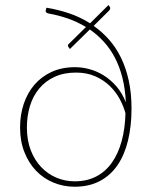

<svg xmlns="http://www.w3.org/2000/svg" viewBox="-20 -720 598 746"><path d="M270 -15.5Q318 -15.5 354.2 -34.5Q390.5 -53.5 415 -88.5Q439.5 -123.5 452.8 -172Q466 -220.5 467.5 -280Q460 -307.5 444.8 -335.8Q429.5 -364 405.8 -386.8Q382 -409.5 349.5 -423.8Q317 -438 275.5 -438Q228 -438 192.2 -421.5Q156.5 -405 132.5 -376.2Q108.5 -347.5 96.5 -308.5Q84.5 -269.5 84.5 -224.5Q84.5 -175 99.5 -136.2Q114.5 -97.5 140 -70.8Q165.5 -44 199 -29.8Q232.5 -15.5 270 -15.5ZM344 -619.5Q376 -597 403 -566.8Q430 -536.5 449.5 -497Q469 -457.5 480 -408Q491 -358.5 491 -298Q491 -230.5 477.5 -174.5Q464 -118.5 436.8 -78.5Q409.5 -38.5 367.8 -16.5Q326 5.5 270 5.5Q226.5 5.5 187.8 -10.5Q149 -26.5 120.2 -56.5Q91.5 -86.5 74.8 -129Q58 -171.5 58 -225Q58 -273.5 72.2 -316.2Q86.5 -359 113.8 -390.8Q141 -422.5 180.8 -440.8Q220.5 -459 272 -459Q299 -459 327.8 -451.2Q356.5 -443.5 383 -427Q409.5 -410.5 432 -384.8Q454.5 -359 469 -322.5Q466.5 -375 455.5 -418.2Q444.5 -461.5 426.2 -496.2Q408 -531 383.2 -558Q358.5 -585 329 -605.5L251.5 -529.5L247 -536Q244 -539 243.8 -542.8Q243.5 -546.5 247.5 -549.5L314 -615Q281 -635 243.8 -648Q206.5 -661 166.5 -668Q163 -669 159.5 -672Q156 -675 158 -681L160.5 -690Q204.5 -683 247.8 -668.5Q291 -654 330 -629.5L401.5 -700.5L406.5 -693.5Q411 -686.5 404 -679Z"/></svg>

Font: Lato 2
Style: Regular
Weight: 200
Designer: Lukasz Dziedzic with Adam Twardoch and Botio Nikoltchev
Foundry: tyPoland Lukasz Dziedzic
Version: Version 2.015; 2015-08-06; http://www.latofonts.com/